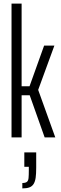

<svg xmlns="http://www.w3.org/2000/svg" viewBox="-20 -763 336 1066"><path d="M44 0V-743H100V-284H144L225 -510H282L192 -264L287 0H228L145 -234H100V0ZM104 283V253Q121 253 129 247Q137 241 138.5 225.5Q140 210 140 185V163H115V83H181V168Q181 202 178 223.5Q175 245 166.5 258.5Q158 272 143 277.5Q128 283 104 283Z"/></svg>

Font: Saira UltraCondensed
Style: Regular
Weight: 400
Width: 1
Designer: Hector Gatti with collaboration of the Omnibus-Type team
Foundry: Omnibus-Type
Version: Version 1.101